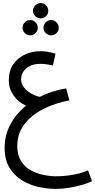

<svg xmlns="http://www.w3.org/2000/svg" viewBox="-20 -831 617 1245"><path d="M343 394Q289 394 231 381.5Q173 369 123 338.5Q73 308 41.5 256.5Q10 205 10 127Q10 46 47 -23.5Q84 -93 149 -146Q99 -167 68 -212Q37 -257 37 -310Q37 -373 66.5 -415Q96 -457 142.5 -478Q189 -499 241 -499Q289 -499 340 -483L323 -406Q281 -417 241 -417Q186 -417 151.5 -388.5Q117 -360 117 -316Q117 -286 136.5 -262.5Q156 -239 184 -223.5Q212 -208 238 -203Q316 -242 409 -258L430 -180Q333 -162 256.5 -122Q180 -82 136 -22.5Q92 37 92 115Q92 174 116 212.5Q140 251 178.5 272.5Q217 294 260.5 303Q304 312 343 312Q396 312 451 302.5Q506 293 551 274L577 344Q553 356 513.5 367.5Q474 379 429 386.5Q384 394 343 394ZM244 -712Q223 -712 208.5 -726.5Q194 -741 194 -761Q194 -781 208.5 -796Q223 -811 244 -811Q264 -811 278.5 -796Q293 -781 293 -761Q293 -741 278.5 -726.5Q264 -712 244 -712ZM176 -602Q155 -602 140.5 -616.5Q126 -631 126 -651Q126 -671 140.5 -686Q155 -701 176 -701Q196 -701 210.5 -686Q225 -671 225 -651Q225 -631 210.5 -616.5Q196 -602 176 -602ZM312 -602Q291 -602 276.5 -616.5Q262 -631 262 -651Q262 -671 276.5 -686Q291 -701 312 -701Q332 -701 346.5 -686Q361 -671 361 -651Q361 -631 346.5 -616.5Q332 -602 312 -602Z"/></svg>

Font: TSCustom
Style: Regular
Weight: 400
Designer: Monotype Design Team
Foundry: Monotype Imaging Inc.
Version: Version 2.004; ttfautohint (v1.8.3) -l 8 -r 50 -G 200 -x 14 